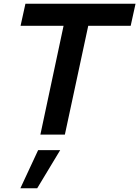

<svg xmlns="http://www.w3.org/2000/svg" viewBox="-20 -720 745 1027"><path d="M89 0ZM90 -582 116 -700H705L679 -582H452L327 0H196L320 -582ZM184 83H302L179 287H89Z"/></svg>

Font: Rosa Sans SemiBold
Style: Italic
Weight: 600
Italic angle: -12°
Designer: Pentagram / MCKL
Foundry: Pentagram / MCKL
Version: Version 1.005;September 16, 2019;FontCreator 11.5.0.2425 64-